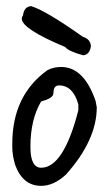

<svg xmlns="http://www.w3.org/2000/svg" viewBox="-20 -595 360 625"><path d="M179 -377Q253 -377 291 -267L295 -246Q295 -139 195 -27Q155 10 114 10Q54 10 29 -59Q20 -91 20 -115V-127Q20 -285 135 -367Q155 -377 179 -377ZM79 -117Q79 -49 114 -49Q187 -49 235 -236V-255Q218 -317 172 -317Q154 -317 154 -292Q154 -275 114 -265Q79 -206 79 -117ZM276 -445Q272 -417 251 -415Q203 -428 192 -442Q51 -501 51 -534Q51 -540 55 -545Q58 -573 81 -575Q127 -562 250 -475Q274 -468 276 -445Z"/></svg>

Font: Just Me Again Down Here
Style: Regular
Weight: 400
Designer: Kimberly Geswein
Foundry: Kimberly Geswein
Version: Version 1.002 2007